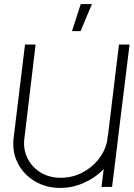

<svg xmlns="http://www.w3.org/2000/svg" viewBox="-20 -919 657 944"><path d="M510 -254H511L565 -700H617L560 -237Q559 -232 559 -227L531 0H479L490 -88Q449 -45 392.5 -20Q336 5 276 5Q206 5 151 -28Q96 -61 67.5 -116.5Q39 -172 47 -241L103 -700H155L100 -239Q93 -186 115 -141.5Q137 -97 179.5 -71Q222 -45 278 -45Q334 -45 382 -69Q430 -93 463 -134Q496 -175 507 -226ZM334 -766 377 -899H432L376 -766Z"/></svg>

Font: Kulim Park ExtraLight
Style: Italic
Weight: 275
Italic angle: -8°
Designer: Noponies / Dale Sattler
Foundry: Noponies
Version: Version 1.000; ttfautohint (v1.8.3)